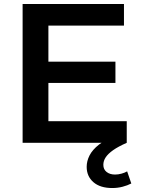

<svg xmlns="http://www.w3.org/2000/svg" viewBox="-20 -720 710 968"><path d="M94 0V-700H605V-591H224V-409H562V-302H224V-109H619V0Q576 19 550.5 37Q525 55 513 73Q501 91 501 111Q501 134 517.5 147Q534 160 560 160Q576 160 592.5 155.5Q609 151 621 144L642 205Q623 215 598 221.5Q573 228 546 228Q485 228 451 198.5Q417 169 417 121Q417 92 431.5 63.5Q446 35 479 9Q485 5 492 0Z"/></svg>

Font: Montserrat Thin SemiBold
Style: Regular
Weight: 600
Version: Version 9.000